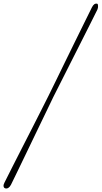

<svg xmlns="http://www.w3.org/2000/svg" viewBox="-52 -845 568 1072"><path d="M245.5 -303Q229 -268.5 205.2 -219.2Q181.5 -170 154.2 -113.5Q127 -57 100 -0.8Q73 55.5 49.2 104.5Q25.5 153.5 9 187Q-4.5 211.5 -23 206.5Q-30.5 204 -32 195.5Q-33.5 187 -27.5 175.5Q-8 136 18 85Q44 34 72.5 -22Q101 -78 128.8 -132.2Q156.5 -186.5 180.2 -233.5Q204 -280.5 220 -312.5Q236 -344.5 258.8 -391.5Q281.5 -438.5 308.5 -493.5Q335.5 -548.5 363 -604.8Q390.5 -661 416 -712.5Q441.5 -764 461 -803.5Q473.5 -829 491 -824Q495 -823 495.5 -811.8Q496 -800.5 491.5 -791Q475 -757.5 450.5 -709Q426 -660.5 397.8 -604.5Q369.5 -548.5 341.2 -492.5Q313 -436.5 288 -387Q263 -337.5 245.5 -303Z"/></svg>

Font: Fraunces 9pt S100 Thin
Style: Italic
Weight: 100
Italic angle: -16°
Version: Version 1.000; ttfautohint (v1.8.3)